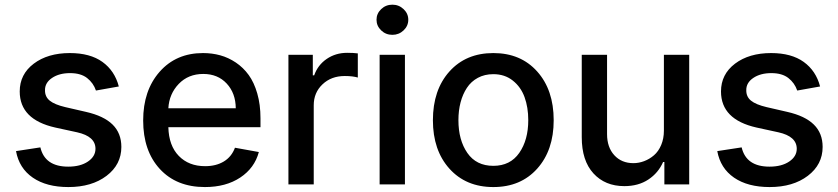

<svg xmlns="http://www.w3.org/2000/svg" viewBox="-20 -776 3527 808"><path d="M480 -412.1 383.8 -395Q373 -426.8 346.7 -447.5Q320.3 -468.3 274.9 -468.3Q229 -468.3 199 -448Q168.9 -427.7 169.4 -396.5Q168.9 -369.1 189.2 -352.5Q209.5 -335.9 254.9 -325.2L341.8 -305.2Q417 -288.1 453.9 -251.7Q490.7 -215.3 490.7 -157.7Q490.7 -83.5 428.5 -36.1Q366.2 11.2 267.6 11.2Q175.8 11.2 118.2 -28.3Q60.5 -67.9 47.4 -140.1L149.9 -155.8Q168.9 -74.7 267.1 -74.7Q318.4 -74.7 350.1 -96.2Q381.8 -117.7 381.8 -149.9Q381.8 -202.1 304.7 -219.2L212.4 -239.3Q63 -272.9 63 -391.1Q63 -463.4 122.1 -508.1Q181.2 -552.7 273.9 -552.7Q359.4 -552.7 411.1 -515.4Q462.9 -478 480 -412.1Z M842.3 11.2Q722.7 11.2 652.6 -64.9Q582.5 -141.1 582.5 -269Q582.5 -395.5 651.9 -474.1Q721.2 -552.7 834.5 -552.7Q872.6 -552.7 907 -543.2Q941.4 -533.7 972.7 -512.7Q1003.9 -491.7 1026.6 -460.4Q1049.3 -429.2 1062.7 -382.6Q1076.2 -335.9 1076.2 -278.3V-240.7H688.5Q690.4 -163.1 732.4 -119.9Q774.4 -76.7 843.3 -76.7Q889.2 -76.7 921.9 -96.4Q954.6 -116.2 968.8 -154.3L1069.3 -136.2Q1051.3 -68.8 991 -28.8Q930.7 11.2 842.3 11.2ZM688.5 -320.3H972.2Q971.7 -383.8 934.1 -424.3Q896.5 -464.8 835.4 -464.8Q772.5 -464.8 732.2 -422.9Q691.9 -380.9 688.5 -320.3Z M1193.8 0V-545.4H1296.4V-459H1302.2Q1317.4 -502.4 1355 -528.1Q1392.6 -553.7 1440.9 -553.7Q1467.8 -553.7 1485.8 -551.3V-449.7Q1464.4 -456.1 1430.7 -456.1Q1374 -456.1 1337.2 -421.1Q1300.3 -386.2 1300.3 -333V0Z M1577.6 0V-545.4H1684.1V0ZM1631.3 -629.4Q1603.5 -629.4 1584 -648.2Q1564.5 -667 1564.5 -692.9Q1564.5 -718.8 1584 -737.5Q1603.5 -756.3 1631.3 -756.3Q1658.7 -756.3 1678.5 -737.5Q1698.2 -718.8 1698.2 -692.9Q1698.2 -667 1678.5 -648.2Q1658.7 -629.4 1631.3 -629.4Z M1801.8 -270Q1801.8 -397.5 1871.3 -475.1Q1940.9 -552.7 2056.2 -552.7Q2171.4 -552.7 2240.7 -475.1Q2310.1 -397.5 2310.1 -270Q2310.1 -143.6 2240.7 -66.2Q2171.4 11.2 2056.2 11.2Q1940.9 11.2 1871.3 -66.2Q1801.8 -143.6 1801.8 -270ZM2056.2 -78.1Q2127.4 -78.1 2165.3 -132.6Q2203.1 -187 2203.1 -270.5Q2203.1 -324.2 2187.5 -367.2Q2171.9 -410.2 2137.9 -437Q2104 -463.9 2056.2 -463.9Q2019.5 -463.9 1991 -448.5Q1962.4 -433.1 1944.8 -406.2Q1927.2 -379.4 1918.2 -345Q1909.2 -310.5 1909.2 -270.5Q1909.2 -186.5 1946.8 -132.3Q1984.4 -78.1 2056.2 -78.1Z M2773.9 -226.1V-545.4H2880.4V0H2775.9V-94.2H2770.5Q2750.5 -48.3 2708.5 -20.5Q2666.5 7.3 2607.4 7.3Q2526.4 7.3 2477.3 -46.4Q2428.2 -100.1 2428.2 -198.7V-545.4H2534.7V-211.4Q2534.7 -156.2 2565.2 -122.8Q2595.7 -89.4 2645.5 -89.4Q2668.5 -89.4 2690.9 -97.9Q2713.4 -106.4 2732.2 -122.6Q2751 -138.7 2762.5 -165.8Q2773.9 -192.9 2773.9 -226.1Z M3431.2 -412.1 3335 -395Q3324.2 -426.8 3297.9 -447.5Q3271.5 -468.3 3226.1 -468.3Q3180.2 -468.3 3150.1 -448Q3120.1 -427.7 3120.6 -396.5Q3120.1 -369.1 3140.4 -352.5Q3160.6 -335.9 3206.1 -325.2L3293 -305.2Q3368.2 -288.1 3405 -251.7Q3441.9 -215.3 3441.9 -157.7Q3441.9 -83.5 3379.6 -36.1Q3317.4 11.2 3218.8 11.2Q3127 11.2 3069.3 -28.3Q3011.7 -67.9 2998.5 -140.1L3101.1 -155.8Q3120.1 -74.7 3218.3 -74.7Q3269.5 -74.7 3301.3 -96.2Q3333 -117.7 3333 -149.9Q3333 -202.1 3255.9 -219.2L3163.6 -239.3Q3014.2 -272.9 3014.2 -391.1Q3014.2 -463.4 3073.2 -508.1Q3132.3 -552.7 3225.1 -552.7Q3310.5 -552.7 3362.3 -515.4Q3414.1 -478 3431.2 -412.1Z"/></svg>

Font: Karasuma Gothic
Style: Regular
Weight: 500
Designer: Rasmus Andersson / Ryoko Nishizuka
Foundry: Genbu
Version: Version 1.00